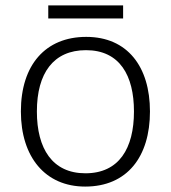

<svg xmlns="http://www.w3.org/2000/svg" viewBox="-20 -771 630 708"><path d="M434 -751H158V-703H434ZM533 -360C533 -525 450 -635 298 -635C148 -635 57 -532 57 -360C57 -192 147 -83 294 -83C449 -83 533 -193 533 -360ZM116 -360C116 -501 177 -586 297 -586C422 -586 474 -492 474 -360C474 -224 419 -132 295 -132C173 -132 116 -223 116 -360Z"/></svg>

Font: Noto Sans Telugu UI Light
Style: Regular
Weight: 300
Designer: Jelle Bosma - Monotype Design Team
Foundry: Monotype Imaging Inc.
Version: Version 2.005